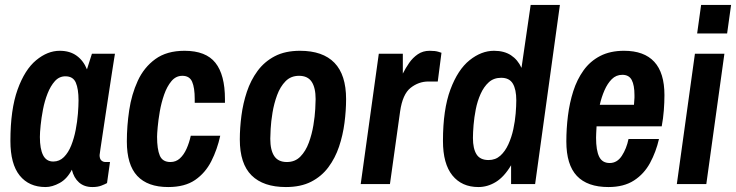

<svg xmlns="http://www.w3.org/2000/svg" viewBox="-20 -743 2971 775"><path d="M164 12Q97 12 59.5 -34.5Q22 -81 22 -174Q22 -301 51 -381.5Q80 -462 126 -500Q172 -538 221 -538Q262 -538 289.5 -518Q317 -498 331 -463L351 -526H444Q444 -526 440.5 -504.5Q437 -483 431.5 -447Q426 -411 419.5 -368.5Q413 -326 406.5 -282.5Q400 -239 394.5 -202.5Q389 -166 385.5 -142.5Q382 -119 382 -117Q382 -102 389 -95.5Q396 -89 406 -89H424L412 -4Q403 1 388.5 6.5Q374 12 353 12Q320 12 299 -6.5Q278 -25 270 -58Q251 -21 221 -4.5Q191 12 164 12ZM195 -91Q220 -91 238 -109Q256 -127 267.5 -156Q279 -185 285.5 -218.5Q292 -252 294.5 -284Q297 -316 297 -338Q297 -384 286 -409.5Q275 -435 244 -435Q219 -435 201.5 -415.5Q184 -396 172 -365.5Q160 -335 153.5 -301Q147 -267 144 -237Q141 -207 141 -190Q141 -142 154 -116.5Q167 -91 195 -91Z M659 12Q576 12 534 -33Q492 -78 492 -172Q492 -234 501.5 -298Q511 -362 536 -416.5Q561 -471 607 -504.5Q653 -538 725 -538Q811 -538 849.5 -489.5Q888 -441 888 -343V-328H766V-343Q766 -389 755.5 -413Q745 -437 716 -437Q690 -437 672 -415.5Q654 -394 642.5 -361Q631 -328 625 -293Q619 -258 616.5 -230Q614 -202 614 -191Q614 -141 625 -115Q636 -89 668 -89Q690 -89 706 -103.5Q722 -118 733 -142.5Q744 -167 750 -195H869Q857 -140 833 -92.5Q809 -45 767.5 -16.5Q726 12 659 12Z M1134 12Q1043 12 995.5 -35Q948 -82 948 -180Q948 -226 954.5 -276Q961 -326 976.5 -372.5Q992 -419 1019.5 -456.5Q1047 -494 1089 -516Q1131 -538 1191 -538Q1283 -538 1330 -489.5Q1377 -441 1377 -343Q1377 -297 1370.5 -247Q1364 -197 1348.5 -151Q1333 -105 1305.5 -68Q1278 -31 1236 -9.5Q1194 12 1134 12ZM1138 -89Q1171 -89 1192.5 -111Q1214 -133 1226.5 -167Q1239 -201 1245 -237.5Q1251 -274 1252.5 -303Q1254 -332 1254 -343Q1254 -389 1238 -413Q1222 -437 1187 -437Q1154 -437 1132.5 -415Q1111 -393 1098.5 -359Q1086 -325 1080 -288.5Q1074 -252 1072.5 -223Q1071 -194 1071 -183Q1071 -137 1087 -113Q1103 -89 1138 -89Z M1436 0 1509 -526H1606V-446Q1617 -468 1631.5 -489Q1646 -510 1666.5 -524Q1687 -538 1714 -538Q1737 -538 1749.5 -534Q1762 -530 1762 -530L1747 -414H1709Q1670 -414 1637.5 -388.5Q1605 -363 1595 -293L1554 0Z M1911 12Q1844 12 1806 -35Q1768 -82 1768 -174Q1768 -301 1798 -381.5Q1828 -462 1875.5 -500Q1923 -538 1974 -538Q2015 -538 2042.5 -520Q2070 -502 2085 -469L2122 -723H2240L2140 0H2043V-76Q2015 -29 1981.5 -8.5Q1948 12 1911 12ZM1952 -97Q1980 -97 1999.5 -114.5Q2019 -132 2032 -160.5Q2045 -189 2052 -221.5Q2059 -254 2061.5 -285Q2064 -316 2064 -338Q2064 -382 2050 -405.5Q2036 -429 2003 -429Q1973 -429 1953 -411Q1933 -393 1920 -364Q1907 -335 1900.5 -302Q1894 -269 1891.5 -238Q1889 -207 1889 -186Q1889 -143 1903.5 -120Q1918 -97 1952 -97Z M2436 12Q2351 12 2308.5 -33Q2266 -78 2266 -172Q2266 -224 2272.5 -276Q2279 -328 2294 -375Q2309 -422 2335.5 -459Q2362 -496 2402.5 -517Q2443 -538 2499 -538Q2580 -538 2621 -493.5Q2662 -449 2662 -359Q2662 -330 2659.5 -297.5Q2657 -265 2651 -233H2388Q2387 -217 2386.5 -204.5Q2386 -192 2386 -187Q2386 -136 2398.5 -110.5Q2411 -85 2441 -85Q2471 -85 2490 -114Q2509 -143 2517 -182H2640Q2628 -130 2604 -85.5Q2580 -41 2539 -14.5Q2498 12 2436 12ZM2401 -320H2539Q2541 -342 2541 -348.5Q2541 -355 2541 -359Q2541 -399 2530 -420Q2519 -441 2492 -441Q2467 -441 2449.5 -423.5Q2432 -406 2420 -378.5Q2408 -351 2401 -320Z M2712 0 2785 -526H2904L2831 0ZM2794 -608 2810 -723H2931L2915 -608Z"/></svg>

Font: Archivo Narrow
Style: Bold Italic
Weight: 700
Italic angle: -8°
Designer: Hector Gatti
Foundry: Omnibus-Type
Version: Version 3.002